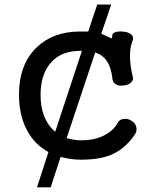

<svg xmlns="http://www.w3.org/2000/svg" viewBox="-20 -676 665 834"><path d="M402.3 -656.2 363.3 -539.1H338.9H327.1Q210.9 -539.1 138.7 -469.7Q62.5 -395.5 62.5 -265.6Q62.5 -174.8 97.7 -109.4Q129.9 -48.8 190.4 -15.6L140.6 137.7H200.2L243.2 5.9Q263.7 10.7 286.1 14.6Q308.6 17.6 332 17.6Q411.1 17.6 460.9 -2.9Q521.5 -27.3 565.4 -90.8Q577.1 -109.4 571.3 -127Q566.4 -142.6 549.8 -152.3Q533.2 -162.1 516.6 -159.2Q498 -157.2 490.2 -140.6Q470.7 -106.4 428.7 -85.9Q386.7 -66.4 332 -66.4Q315.4 -66.4 298.8 -69.3Q283.2 -72.3 269.5 -76.2L393.6 -448.2Q427.7 -436.5 445.3 -409.2Q461.9 -383.8 467.8 -338.9Q467.8 -319.3 483.4 -309.6Q497.1 -301.8 517.6 -304.7Q537.1 -306.6 548.8 -317.4Q561.5 -329.1 556.6 -343.8Q546.9 -380.9 544.9 -419.9Q543 -463.9 553.7 -493.2Q563.5 -512.7 551.8 -524.4Q542 -535.2 520.5 -538.1Q500 -541 483.4 -537.1Q465.8 -531.2 467.8 -520.5Q467.8 -510.7 463.9 -509.8Q461.9 -509.8 452.1 -514.6L442.4 -519.5L419.9 -529.3L462.9 -656.2ZM335.9 -455.1 219.7 -103.5Q188.5 -129.9 171.9 -170.9Q156.2 -211.9 156.2 -263.7Q156.2 -355.5 203.1 -406.2Q248 -455.1 327.1 -455.1Z"/></svg>

Font: Gungsuh
Style: Regular
Weight: 400
Version: Version 2.21